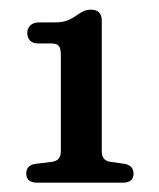

<svg xmlns="http://www.w3.org/2000/svg" viewBox="-20 -736 333 402"><path d="M60.4 -645H87.3Q98.5 -645 102.9 -640.1Q107.4 -635.2 107.4 -620.1V-419.6Q107.4 -409.7 103 -404.2Q98.6 -398.7 89.8 -397.3L53.5 -392.8Q35 -389.9 35 -372.5Q35 -353.6 57.7 -353.6H237.1Q259.6 -353.6 259.6 -372.5Q259.6 -389 241.6 -392.8L210.5 -397.3Q201.3 -398.9 197.2 -404.3Q193.1 -409.7 193.1 -419.3V-692.9Q193.1 -715.8 169.9 -715.8Q163.7 -715.8 157.8 -713.8Q151.9 -711.7 145.4 -707.2Q134 -698.9 123.3 -694Q112.6 -689.1 95 -689.1H61.8Q50.1 -689.1 43.6 -682.8Q37.1 -676.6 37.1 -667.4Q37.1 -657 42.9 -651Q48.7 -645 60.4 -645Z"/></svg>

Font: Fraunces SuperSoft Wonky
Style: Regular
Weight: 900
Version: Version 1.000;[b76b70a41]